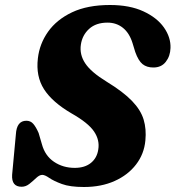

<svg xmlns="http://www.w3.org/2000/svg" viewBox="-20 -735 702 768"><path d="M315.5 13Q260 13 227.5 1Q195 -11 177.2 -23.2Q159.5 -35.5 149 -35.5Q138 -35.5 125.2 -23.5Q112.5 -11.5 98 0.2Q83.5 12 66.5 12Q25.5 12 28.5 -36L43.5 -197.5Q46.5 -252 85.5 -252Q102.5 -252 113.2 -239.5Q124 -227 134.5 -203L147.5 -158.5Q160 -112 196 -87.8Q232 -63.5 279 -63.5Q319 -63.5 343.5 -83.2Q368 -103 373 -136.5Q379.5 -174.5 356.2 -209Q333 -243.5 266 -281.5Q189 -326.5 156 -378.2Q123 -430 131.5 -501.5Q138 -559.5 172.2 -608Q206.5 -656.5 268.2 -685.8Q330 -715 420 -715Q498.5 -715 553.2 -689.8Q608 -664.5 635.8 -625Q663.5 -585.5 662 -543Q661 -510.5 643.2 -487.8Q625.5 -465 593.5 -465Q567 -465 550.2 -478.5Q533.5 -492 521 -527L510 -563Q497.5 -603 471.5 -623.8Q445.5 -644.5 410 -644.5Q364 -644.5 336.5 -619.5Q309 -594.5 303.5 -556.5Q297.5 -517 320.8 -481.8Q344 -446.5 407 -408Q472.5 -368 507.8 -331.5Q543 -295 554.5 -256.8Q566 -218.5 561.5 -173Q556.5 -119 524.2 -77Q492 -35 438.5 -11Q385 13 315.5 13Z"/></svg>

Font: Fraunces 9pt Soft
Style: Bold Italic
Weight: 700
Italic angle: -16°
Version: Version 1.000;[b76b70a41]